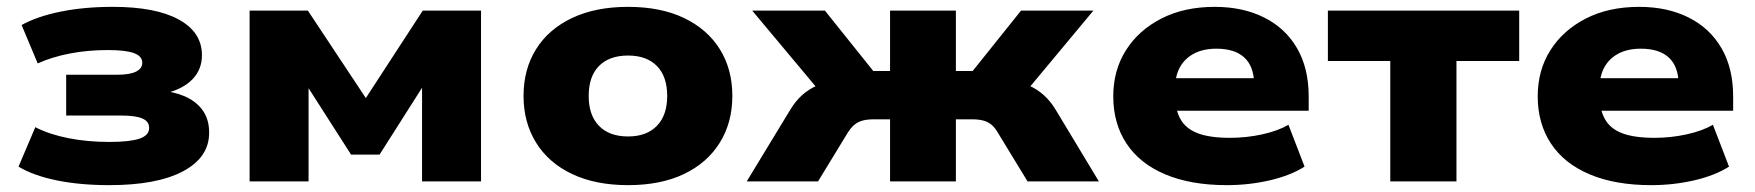

<svg xmlns="http://www.w3.org/2000/svg" viewBox="-20 -529 5118 560"><path d="M299 11Q213 11 145 -3Q77 -17 34 -43L83 -158Q124 -137 179.5 -126Q235 -115 299 -115Q358 -115 386.5 -124.5Q415 -134 415 -156Q415 -175 395 -183.5Q375 -192 334 -192H173V-311H322Q358 -311 376.5 -320Q395 -329 395 -346Q395 -365 371 -374Q347 -383 294 -383Q236 -383 184 -373Q132 -363 90 -344L43 -456Q88 -481 156.5 -495Q225 -509 309 -509Q434 -509 501.5 -472Q569 -435 569 -368Q569 -327 542 -298.5Q515 -270 464 -257V-263Q505 -257 533 -241Q561 -225 575.5 -200.5Q590 -176 590 -142Q590 -70 514 -29.5Q438 11 299 11Z M708 0V-498H878L1047 -243L1213 -498H1383V0H1211V-292H1223L1087 -78H1004L867 -292H880V0Z M1812 11Q1717 11 1648.5 -21.5Q1580 -54 1543.5 -113Q1507 -172 1507 -249Q1507 -327 1543.5 -385.5Q1580 -444 1648.5 -476.5Q1717 -509 1812 -509Q1907 -509 1975 -476.5Q2043 -444 2079.5 -385.5Q2116 -327 2116 -249Q2116 -172 2079.5 -113Q2043 -54 1975 -21.5Q1907 11 1812 11ZM1812 -131Q1866 -131 1896 -162Q1926 -193 1926 -249Q1926 -306 1896 -336.5Q1866 -367 1812 -367Q1757 -367 1727 -336.5Q1697 -306 1697 -249Q1697 -193 1727 -162Q1757 -131 1812 -131Z M2158 0 2285 -209Q2300 -234 2319.5 -251.5Q2339 -269 2363 -279.5Q2387 -290 2416 -293L2394 -235L2174 -498H2386L2527 -322H2576V-498H2768V-322H2817L2958 -498H3169L2950 -235L2928 -293Q2957 -290 2981 -279.5Q3005 -269 3024.5 -251.5Q3044 -234 3059 -209L3185 0H2977L2891 -141Q2882 -157 2871.5 -165.5Q2861 -174 2847.5 -177.5Q2834 -181 2815 -181H2768V0H2576V-181H2529Q2510 -181 2496.5 -177.5Q2483 -174 2472.5 -165.5Q2462 -157 2452 -141L2366 0Z M3558 11Q3453 11 3378.5 -20.5Q3304 -52 3265.5 -110.5Q3227 -169 3227 -248Q3227 -324 3264 -382.5Q3301 -441 3367.5 -475Q3434 -509 3523 -509Q3605 -509 3667 -478Q3729 -447 3763 -388.5Q3797 -330 3797 -248V-206H3384V-301H3655L3638 -285Q3637 -336 3609 -361.5Q3581 -387 3528 -387Q3490 -387 3463 -373Q3436 -359 3421.5 -333Q3407 -307 3407 -268V-255Q3407 -211 3422.5 -182.5Q3438 -154 3473 -140.5Q3508 -127 3568 -127Q3615 -127 3661 -137Q3707 -147 3738 -165L3785 -43Q3744 -17 3683.5 -3Q3623 11 3558 11Z M4035 0V-351H3853V-498H4411V-351H4228V0Z M4796 11Q4691 11 4616.5 -20.5Q4542 -52 4503.5 -110.5Q4465 -169 4465 -248Q4465 -324 4502 -382.5Q4539 -441 4605.5 -475Q4672 -509 4761 -509Q4843 -509 4905 -478Q4967 -447 5001 -388.5Q5035 -330 5035 -248V-206H4622V-301H4893L4876 -285Q4875 -336 4847 -361.5Q4819 -387 4766 -387Q4728 -387 4701 -373Q4674 -359 4659.5 -333Q4645 -307 4645 -268V-255Q4645 -211 4660.5 -182.5Q4676 -154 4711 -140.5Q4746 -127 4806 -127Q4853 -127 4899 -137Q4945 -147 4976 -165L5023 -43Q4982 -17 4921.5 -3Q4861 11 4796 11Z"/></svg>

Font: Nunito Sans 10pt SemiExpanded Black
Style: Regular
Weight: 900
Width: 6
Designer: Vernon Adams
Foundry: Vernon Adams
Version: Version 3.101;gftools[0.9.27]